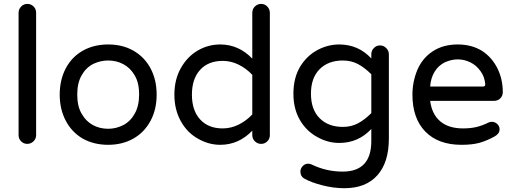

<svg xmlns="http://www.w3.org/2000/svg" viewBox="-20 -739 2662 994"><path d="M76.2 -39.1V-672.9Q76.2 -691.4 89.4 -705.1Q102.5 -718.8 121.1 -718.8Q140.6 -718.8 153.8 -705.6Q167 -692.4 167 -672.9V-39.1Q167 -20.5 153.3 -7.3Q139.6 5.9 121.1 5.9Q102.5 5.9 89.4 -7.3Q76.2 -20.5 76.2 -39.1Z M408.2 -21.5Q351.6 -54.7 320.3 -114.3Q289.1 -173.8 289.1 -249Q289.1 -325.2 320.3 -384.8Q351.6 -444.3 408.7 -476.6Q465.8 -508.8 540 -508.8Q614.3 -508.8 670.9 -476.6Q728.5 -443.4 759.8 -384.3Q791 -325.2 791 -249Q791 -172.9 759.8 -114.3Q727.5 -53.7 670.4 -21.5Q613.3 10.7 540 10.7Q465.8 10.7 408.2 -21.5ZM617.2 -90.8Q655.3 -110.4 677.7 -150.9Q700.2 -191.4 700.2 -250Q700.2 -311.5 676.8 -349.6Q655.3 -386.7 619.6 -406.2Q584 -425.8 540 -425.8Q500 -425.8 462.9 -408.2Q424.8 -388.7 402.3 -348.6Q379.9 -308.6 379.9 -250Q379.9 -187.5 403.3 -149.4Q424.8 -111.3 460.4 -91.8Q496.1 -72.3 540 -72.3Q580.1 -72.3 617.2 -90.8Z M1005.9 -20.5Q949.2 -51.8 916 -111.8Q882.8 -171.9 882.8 -249Q882.8 -328.1 917 -387.7Q950.2 -446.3 1003.9 -477.5Q1057.6 -508.8 1120.1 -508.8Q1215.8 -508.8 1286.1 -435.5V-672.9Q1286.1 -692.4 1299.8 -705.6Q1313.5 -718.8 1332 -718.8Q1350.6 -718.8 1363.8 -705.1Q1377 -691.4 1377 -672.9V-39.1Q1377 -20.5 1363.8 -7.3Q1350.6 5.9 1332 5.9Q1313.5 5.9 1299.8 -7.3Q1286.1 -20.5 1286.1 -39.1V-62.5Q1215.8 10.7 1120.1 10.7Q1060.5 10.7 1005.9 -20.5ZM1286.1 -146.5V-351.6Q1254.9 -384.8 1215.3 -404.3Q1175.8 -423.8 1132.8 -423.8Q1058.6 -423.8 1016.1 -377.4Q973.6 -331.1 973.6 -249Q973.6 -167 1016.1 -120.6Q1058.6 -74.2 1132.8 -74.2Q1175.8 -74.2 1215.3 -93.8Q1254.9 -113.3 1286.1 -146.5Z M1553.7 184.6Q1535.2 172.9 1535.2 149.4Q1535.2 133.8 1546.9 121.1Q1558.6 108.4 1575.2 108.4Q1583 108.4 1592.8 112.3Q1668.9 149.4 1753.9 149.4Q1902.3 149.4 1902.3 -8.8V-71.3Q1835 1 1736.3 1Q1677.7 1 1625 -28.3Q1567.4 -58.6 1533.2 -116.7Q1499 -174.8 1499 -253.9Q1499 -335.9 1534.2 -394.5Q1568.4 -450.2 1622.6 -479.5Q1676.8 -508.8 1736.3 -508.8Q1835 -508.8 1902.3 -436.5V-458Q1902.3 -476.6 1915.5 -490.2Q1928.7 -503.9 1947.3 -503.9Q1965.8 -503.9 1979.5 -490.2Q1993.2 -476.6 1993.2 -458V-21.5Q1993.2 101.6 1933.6 168.5Q1874 235.4 1762.7 235.4Q1708 235.4 1649.9 220.7Q1591.8 206.1 1553.7 184.6ZM1902.3 -153.3V-354.5Q1867.2 -389.6 1832.5 -407.7Q1797.9 -425.8 1754.9 -425.8Q1679.7 -425.8 1634.8 -380.9Q1589.8 -335.9 1589.8 -253.9Q1589.8 -171.9 1634.8 -127Q1679.7 -82 1754.9 -82Q1797.9 -82 1832.5 -100.1Q1867.2 -118.2 1902.3 -153.3Z M2115.2 -249Q2115.2 -315.4 2140.6 -377Q2167 -438.5 2220.7 -473.6Q2274.4 -508.8 2349.6 -508.8Q2421.9 -508.8 2475.6 -475.6Q2526.4 -442.4 2554.7 -386.2Q2583 -330.1 2583 -261.7Q2583 -243.2 2570.3 -230Q2557.6 -216.8 2537.1 -216.8H2207Q2215.8 -147.5 2259.3 -110.8Q2302.7 -74.2 2377 -74.2Q2416 -74.2 2446.8 -81.5Q2477.5 -88.9 2508.8 -104.5Q2515.6 -108.4 2526.4 -108.4Q2542 -108.4 2554.2 -97.2Q2566.4 -85.9 2566.4 -69.3Q2566.4 -46.9 2540 -32.2Q2499 -9.8 2461.9 0.5Q2424.8 10.7 2369.1 10.7Q2249 10.7 2182.1 -57.6Q2115.2 -126 2115.2 -249ZM2492.2 -303.7Q2488.3 -342.8 2468.8 -369.1Q2447.3 -400.4 2415.5 -416Q2383.8 -431.6 2349.6 -431.6Q2318.4 -431.6 2284.2 -417Q2250 -400.4 2230 -367.7Q2210 -335 2207 -291H2480.5Q2493.2 -291 2492.2 -303.7Z"/></svg>

Font: jf-openhuninn-2.1
Style: Regular
Weight: 400
Designer: [Kosugi Maru]
Designed by MOTOYA      

[Varela Round]
Joe Prince (Latin component); Avraham Cornfeld (Hebrew component)
Foundry: justfont Co., Ltd.
Version: 2.1